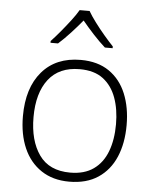

<svg xmlns="http://www.w3.org/2000/svg" viewBox="-54 -810 694 865"><g transform="rotate(5 292.5 -377.0)"><path d="M527 -266Q527 -184 500.5 -122Q474 -60 421.5 -25Q369 10 291 10Q217 10 164.5 -25Q112 -60 85 -122Q58 -184 58 -266Q58 -394 121 -467.5Q184 -541 296 -541Q373 -541 424.5 -505.5Q476 -470 501.5 -408Q527 -346 527 -266ZM106 -266Q106 -160 151.5 -95.5Q197 -31 292 -31Q356 -31 397.5 -60.5Q439 -90 459 -143Q479 -196 479 -266Q479 -333 460 -385.5Q441 -438 401 -468.5Q361 -499 295 -499Q202 -499 154 -437Q106 -375 106 -266ZM316 -764Q328 -743 348.5 -715.5Q369 -688 392 -661Q415 -634 434 -614V-606H399Q372 -630 344 -660.5Q316 -691 293 -719Q270 -691 242 -660.5Q214 -630 187 -606H153V-614Q172 -634 194.5 -661Q217 -688 238 -715.5Q259 -743 271 -764Z"/></g></svg>

Font: Noto Sans Thaana ExtraLight
Style: Regular
Weight: 200
Designer: David Williams
Foundry: Google Inc.
Version: Version 3.001; ttfautohint (v1.8.4.7-5d5b)